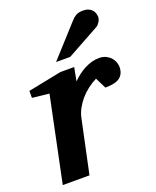

<svg xmlns="http://www.w3.org/2000/svg" viewBox="-137 -815 731 897"><g transform="rotate(-20 228.0 -367.0)"><path d="M456.1 -429.2Q456.1 -394.5 434.1 -377.2Q412.1 -359.9 360.8 -359.9L334 -414.1Q310.5 -402.3 289.3 -386Q268.1 -369.6 251.5 -350.1Q234.9 -330.6 223.1 -308.6Q211.4 -286.6 207 -264.2L150.9 0H18.1L106 -422.9L22 -432.1V-466.8L188 -500H256.8L244.1 -433.1Q257.3 -446.8 273.2 -459Q289.1 -471.2 306.6 -480.5Q324.2 -489.7 342.8 -494.9Q361.3 -500 379.9 -500Q399.4 -500 413.8 -492.9Q428.2 -485.8 437.5 -475.3Q446.8 -464.8 451.4 -452.4Q456.1 -439.9 456.1 -429.2ZM442.4 -681.2Q442.4 -676.3 440.4 -670.2Q438.5 -664.1 434.8 -658.2Q431.2 -652.3 426.5 -647.2Q421.9 -642.1 416 -639.2L255.4 -550.8H185.1L322.3 -702.1Q330.6 -711.4 337.6 -717.5Q344.7 -723.6 352.1 -727.3Q359.4 -731 367.2 -732.4Q375 -733.9 385.3 -733.9Q401.4 -733.9 412.4 -729Q423.3 -724.1 429.9 -716.6Q436.5 -709 439.5 -699.5Q442.4 -689.9 442.4 -681.2Z"/></g></svg>

Font: Charis SIL Am
Style: Bold Italic
Weight: 700
Italic angle: -11°
Foundry: SIL International
Version: Version 5.000